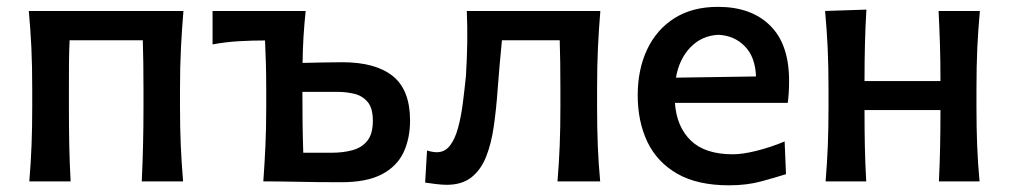

<svg xmlns="http://www.w3.org/2000/svg" viewBox="-20 -529 2942 560"><path d="M65.5 0Q70 -54.5 72 -105.2Q74 -156 74 -218V-268Q74 -337.5 71.5 -390.2Q69 -443 64 -497H515Q510.5 -443 507.8 -390Q505 -337 505 -268V-218Q505 -156 507.2 -105.2Q509.5 -54.5 514 0H393.5Q396 -54.5 397.2 -105.2Q398.5 -156 398.5 -218V-268Q398.5 -310.5 398 -345Q397.5 -379.5 396.5 -411.5H183Q181.5 -379.5 181.2 -345Q181 -310.5 181 -268V-218Q181 -156 182 -105.2Q183 -54.5 186 0Z M748 0Q752 -54.5 754.2 -105.2Q756.5 -156 756.5 -218V-268Q756.5 -309.5 755.5 -344.2Q754.5 -379 753 -411Q715.5 -411 676.5 -408.8Q637.5 -406.5 600 -399.5V-497H871.5Q867.5 -458.5 865.2 -421.5Q863 -384.5 862.5 -345.5Q890 -346 920.8 -346.8Q951.5 -347.5 978.5 -347.5Q1075.5 -347.5 1125.8 -307Q1176 -266.5 1176 -177.5Q1176 -125 1156.8 -84.2Q1137.5 -43.5 1093.5 -20.5Q1049.5 2.5 975.5 2.5Q906.5 2.5 848.5 1.2Q790.5 0 748 0ZM864.5 -83.5H947Q981 -83.5 1008.2 -91Q1035.5 -98.5 1051.5 -118.5Q1067.5 -138.5 1067.5 -177Q1067.5 -214 1052 -232Q1036.5 -250 1013 -255.5Q989.5 -261 966 -261H862Q862 -214 862.5 -171.5Q863 -129 864.5 -83.5Z M1283 10Q1270 10 1251.2 7.8Q1232.5 5.5 1220 3.5L1225.5 -90Q1242 -85 1254 -85Q1277.5 -85 1292.5 -104.5Q1307.5 -124 1316.2 -156.8Q1325 -189.5 1330 -228.8Q1335 -268 1339 -307.5Q1342 -356 1342.8 -404Q1343.5 -452 1341.5 -497H1731Q1726.5 -443 1724 -390Q1721.5 -337 1721.5 -268V-218Q1721.5 -156 1723.5 -105.2Q1725.5 -54.5 1730.5 0H1606Q1610.5 -54.5 1612.5 -105.2Q1614.5 -156 1614.5 -218V-268Q1614.5 -310.5 1614 -345Q1613.5 -379.5 1612.5 -411.5H1444Q1440.5 -375.5 1437.2 -339Q1434 -302.5 1431.5 -268.5Q1427.5 -211 1420.2 -160.5Q1413 -110 1397.8 -71.8Q1382.5 -33.5 1355 -11.8Q1327.5 10 1283 10Z M2106 11.5Q2014.5 11.5 1955.5 -22.2Q1896.5 -56 1868.2 -115.2Q1840 -174.5 1840 -251Q1840 -326.5 1867.5 -384.8Q1895 -443 1947.2 -476Q1999.5 -509 2074 -509Q2171 -509 2226.2 -454.5Q2281.5 -400 2281.5 -293.5Q2281.5 -255.5 2277.5 -229H1948.5Q1953.5 -159 1995 -119Q2036.5 -79 2117.5 -79Q2146.5 -79 2188 -89.5Q2229.5 -100 2268.5 -116.5L2272.5 -21Q2242.5 -11.5 2200.5 0Q2158.5 11.5 2106 11.5ZM2075 -427.5Q2026.5 -425 1993.8 -391Q1961 -357 1951.5 -302.5L2185 -306Q2183 -363 2152.2 -394.2Q2121.5 -425.5 2075 -427.5Z M2388 0Q2392.5 -54.5 2394.5 -105.2Q2396.5 -156 2396.5 -218V-268Q2396.5 -337.5 2394 -390.2Q2391.5 -443 2386.5 -497L2507 -501Q2504 -450.5 2502.8 -402Q2501.5 -353.5 2501.5 -292.5H2723Q2723 -352.5 2721.5 -400.2Q2720 -448 2717.5 -497H2838Q2833 -443 2830.5 -390Q2828 -337 2828 -268V-218Q2828 -156 2830 -105.2Q2832 -54.5 2837 0H2718.5Q2721 -52 2722 -101Q2723 -150 2723 -208H2501.5Q2501.5 -150 2502.5 -101.2Q2503.5 -52.5 2506.5 0Z"/></svg>

Font: Commissioner Flair Medium
Style: Regular
Weight: 500
Designer: Kostas Bartsokas
Foundry: Kostas Bartsokas
Version: Version 1.000; ttfautohint (v1.8.3)